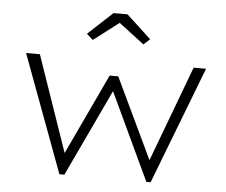

<svg xmlns="http://www.w3.org/2000/svg" viewBox="-52 -788 996 847"><g transform="rotate(5 446.5 -364.5)"><path d="M241 0 48 -520H109L266 -66L243 -68L424 -453H462L645 -68L620 -66L790 -520H845L645 0H626L423 -432L468 -435L263 0ZM336 -603 308 -628 417 -729H479L588 -628L560 -603L433 -700H463Z"/></g></svg>

Font: Lexend Mega ExtraLight
Style: Regular
Weight: 250
Version: Version 1.007